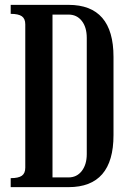

<svg xmlns="http://www.w3.org/2000/svg" viewBox="-20 -770 534 790"><path d="M24 -37Q56 -37 70 -47Q84 -57 84 -80V-670Q84 -693 70 -703Q56 -713 24 -713V-750H262Q447 -750 447 -536V-214Q447 0 262 0H24ZM262 -710H196V-40H262Q296 -40 316.5 -66.5Q337 -93 337 -136V-614Q337 -658 316.5 -684Q296 -710 262 -710Z"/></svg>

Font: Girassol
Style: Regular
Weight: 400
Width: 3
Designer: Liam Spradlin
Version: Version 1.004